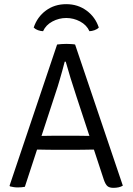

<svg xmlns="http://www.w3.org/2000/svg" viewBox="-20 -897 637 923"><path d="M254.5 -683Q263.5 -684.5 276.5 -685.2Q289.5 -686 299.5 -686Q308 -686 321.2 -685.2Q334.5 -684.5 341 -683L570.5 -4.5Q561.5 1 550 3.5Q538.5 6 525 6Q506.5 6 496.8 -2Q487 -10 479 -33.5L347.5 -433Q332.5 -477.5 319 -522Q305.5 -566.5 296 -600.5H291Q286 -581 279.8 -558.2Q273.5 -535.5 267.5 -515Q261.5 -494.5 257.5 -481.5L99.5 1Q92.5 2.5 83.5 3.2Q74.5 4 65.5 4Q54 4 45.5 2.5Q37 1 28 -1L26 -4.5ZM227 -177Q223.5 -177 206.5 -177.2Q189.5 -177.5 172.2 -177.8Q155 -178 151.5 -178H121L145.5 -243.5H172.5Q176 -243.5 190.5 -243.8Q205 -244 219.5 -244.2Q234 -244.5 237.5 -244.5H352Q355 -244.5 370 -244.2Q385 -244 400.2 -243.8Q415.5 -243.5 419 -243.5H446L468 -178H438Q434 -178 416.5 -177.8Q399 -177.5 381.8 -177.2Q364.5 -177 361.5 -177ZM455 -764.5Q446.5 -756 434.2 -751.8Q422 -747.5 410 -747Q396.5 -777 365 -793.8Q333.5 -810.5 298.5 -810.5Q263.5 -810.5 232 -793.8Q200.5 -777 187 -747Q175 -747.5 162.8 -751.8Q150.5 -756 142 -764.5Q159 -815.5 200.5 -846.2Q242 -877 298.5 -877Q354 -877 396 -846.2Q438 -815.5 455 -764.5Z"/></svg>

Font: Signika
Style: Regular
Weight: 300
Designer: Anna Giedry
Foundry: Anna Giedry
Version: Version 2.000